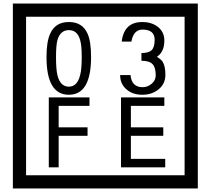

<svg xmlns="http://www.w3.org/2000/svg" viewBox="-20 -980 1195 1090"><path d="M1103 90H53V-960H1103ZM1028 15V-885H128V15ZM497 -656Q497 -442 371 -442Q244 -442 244 -656Q244 -744 265 -789Q294 -855 371 -855Q448 -855 477 -789Q497 -745 497 -656ZM444 -656Q444 -723 435 -752Q420 -809 371 -809Q322 -809 306 -752Q298 -723 298 -656Q298 -587 306 -553Q322 -488 371 -488Q419 -488 435 -554Q444 -587 444 -656ZM919 -556Q919 -504 880.5 -473Q842 -442 789 -442Q734 -442 700 -471Q662 -502 662 -554H721Q727 -485 790 -485Q818 -485 841 -504.5Q864 -524 864 -552Q864 -597 846 -616Q828 -635 783 -635V-679Q825 -679 841.5 -696Q858 -713 858 -754Q858 -812 789 -812Q738 -812 726 -744H671Q684 -855 788 -855Q839 -855 874 -829Q913 -800 913 -750Q913 -685 871 -658Q895 -642 903 -630Q919 -605 919 -556ZM488 -379H313V-257H477V-209H313V-30H257V-427H488ZM918 -30H667V-427H913V-379H723V-257H907V-209H723V-78H918Z"/></svg>

Font: Unicode BMP Fallback SIL
Style: Regular
Weight: 400
Foundry: NRSI, SIL International
Version: Version 5.1 Based on Unicode 5.1